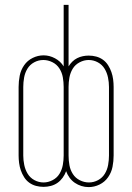

<svg xmlns="http://www.w3.org/2000/svg" viewBox="-20 -755 540 784"><path d="M342 9Q327 9 312.5 4.5Q298 0 285.5 -8.5Q273 -17 264 -29.5Q255 -42 250 -56Q245 -42 236 -29.5Q227 -17 215 -8.5Q203 0 188 4Q173 8 158 8Q142 8 127 4Q112 0 99.5 -9Q87 -18 78.5 -31.5Q70 -45 65 -59.5Q60 -74 58 -89.5Q56 -105 56 -120V-400Q56 -423 60.5 -446Q65 -469 78.5 -488.5Q92 -508 113.5 -518.5Q135 -529 158 -529Q182 -529 204.5 -517Q227 -505 240 -484V-735H260V-484Q266 -494 275 -503Q284 -512 295 -517.5Q306 -523 318 -525.5Q330 -528 342 -528Q358 -528 373 -524Q388 -520 400.5 -511Q413 -502 421.5 -488.5Q430 -475 435 -460.5Q440 -446 442 -430.5Q444 -415 444 -400V-120Q444 -97 439.5 -74Q435 -51 421.5 -31.5Q408 -12 386.5 -1.5Q365 9 342 9ZM158 -10Q177 -10 195 -19.5Q213 -29 223 -45.5Q233 -62 236.5 -81.5Q240 -101 240 -120V-400Q240 -420 236.5 -439.5Q233 -459 222.5 -475.5Q212 -492 194 -501Q176 -510 157 -510Q137 -510 119.5 -500.5Q102 -491 92 -474.5Q82 -458 78.5 -438.5Q75 -419 75 -400V-120Q75 -101 79 -81.5Q83 -62 93 -45.5Q103 -29 120.5 -19.5Q138 -10 158 -10ZM343 -10Q363 -10 380.5 -19.5Q398 -29 408 -45.5Q418 -62 421.5 -81.5Q425 -101 425 -120V-400Q425 -419 421 -438.5Q417 -458 407 -474.5Q397 -491 379.5 -500.5Q362 -510 342 -510Q323 -510 305 -500.5Q287 -491 277 -474.5Q267 -458 263.5 -438.5Q260 -419 260 -400V-120Q260 -100 263.5 -80.5Q267 -61 277.5 -44.5Q288 -28 306 -19Q324 -10 343 -10Z"/></svg>

Font: Zed Mono Thin
Style: Regular
Weight: 100
Monospace: yes
Designer: Belleve Invis
Foundry: Belleve Invis
Version: Version 1.0.0; ttfautohint (v1.8.4)